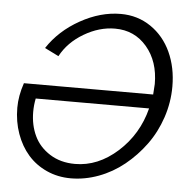

<svg xmlns="http://www.w3.org/2000/svg" viewBox="-52 -766 809 823"><g transform="rotate(5 353.0 -354.5)"><path d="M27.8 -275.9Q27.8 -327.1 46.9 -382.8H603L606 -428.2Q606 -525.4 553 -587.6Q500 -649.9 416 -649.9Q348.1 -649.9 282.5 -611.1Q216.8 -572.3 184.1 -511.2L124 -541Q174.3 -617.7 261.2 -666.3Q348.1 -714.8 435.1 -714.8Q507.8 -714.8 564.7 -676Q621.6 -637.2 651.9 -571.3Q682.1 -505.4 682.1 -423.8Q682.1 -355.5 660.2 -290Q638.2 -224.6 599.6 -171.9Q561 -119.1 511 -78.6Q460.9 -38.1 401.6 -16.1Q342.3 5.9 282.2 5.9Q226.1 5.9 178.5 -15.6Q130.9 -37.1 97.9 -74.7Q64.9 -112.3 46.4 -164.3Q27.8 -216.3 27.8 -275.9ZM590.8 -321.8H103Q97.2 -293 97.2 -264.2Q97.2 -207.5 118.9 -161.4Q140.6 -115.2 186.5 -86.2Q232.4 -57.1 294.9 -57.1Q393.6 -57.1 477.8 -132.8Q562 -208.5 590.8 -321.8Z"/></g></svg>

Font: Rawline
Style: Italic
Weight: 400
Italic angle: -12°
Designer: Matt McInerney, Pablo Impallari, Rodrigo Fuenzalida
Foundry: Matt McInerney, Pablo Impallari, Rodrigo Fuenzalida
Version: Version 4.020;PS 004.020;hotconv 1.0.88;makeotf.lib2.5.64775